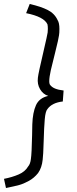

<svg xmlns="http://www.w3.org/2000/svg" viewBox="-59 -770 384 963"><path d="M82 65Q93 53 96 27Q100 2 102 -92Q102 -132 103 -146Q105 -206 121.5 -242.5Q138 -279 183 -289Q157 -297 142 -322.5Q127 -348 131 -380Q133 -401 161 -520Q178 -593 180 -607Q181 -613 181 -625Q181 -640 179 -648Q162 -686 72 -704L90 -750Q147 -737 181 -719.5Q215 -702 230 -669Q239 -655 239 -625Q239 -604 237 -593Q235 -576 218 -508Q204 -454 196 -418.5Q188 -383 188 -362Q188 -352 191 -346Q200 -333 217 -326Q234 -319 260 -316L256 -261Q202 -255 179 -223Q169 -212 165.5 -172Q162 -132 160 -60Q158 10 155 31Q151 71 132 98Q112 123 85.5 137.5Q59 152 37 158Q15 164 -29 173L-39 127Q2 119 34.5 105Q67 91 82 65Z"/></svg>

Font: Bellota Text
Style: Italic
Weight: 400
Italic angle: -7.5°
Designer: Kemie Guaida
Foundry: Kemie Guaida
Version: Version 4.001